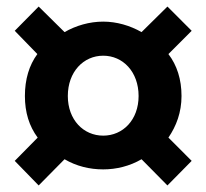

<svg xmlns="http://www.w3.org/2000/svg" viewBox="-20 -666 629 586"><path d="M98 -100 177 -180C213 -159 253 -149 295 -149C335 -149 376 -159 412 -180L491 -100L565 -175L494 -246C518 -281 534 -323 534 -373C534 -424 520 -467 494 -501L565 -572L491 -646L412 -568C377 -588 336 -600 295 -600C253 -600 212 -588 177 -568L98 -646L25 -572L94 -501C69 -467 56 -424 56 -373C56 -323 69 -281 95 -246L25 -175ZM295 -252C235 -252 187 -300 187 -373C187 -447 235 -496 295 -496C355 -496 403 -447 403 -373C403 -300 355 -252 295 -252Z"/></svg>

Font: Source Han Sans SC Bold
Style: Regular
Weight: 700
Designer: Ryoko NISHIZUKA (kana & ideographs); Paul D. Hunt (Latin, Greek & Cyrillic); Wenlong ZHANG (bopomofo); Sandoll Communica
Foundry: Adobe Systems Incorporated
Version: Version 1.001;PS 1.001;hotconv 1.0.78;makeotf.lib2.5.61930